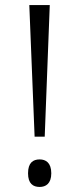

<svg xmlns="http://www.w3.org/2000/svg" viewBox="-20 -734 313 760"><path d="M117 -193H157L177 -714H96ZM137 6C161 6 183 -7 183 -48C183 -90 161 -103 137 -103C111 -103 91 -90 91 -48C91 -7 111 6 137 6Z"/></svg>

Font: Noto Serif Armenian Condensed Light
Style: Regular
Weight: 300
Width: 3
Designer: Monotype Design Team
Foundry: Monotype Imaging Inc.
Version: Version 2.008